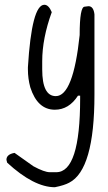

<svg xmlns="http://www.w3.org/2000/svg" viewBox="-20 -672 452 805"><path d="M166 -652Q184 -652 197 -621Q157 -511 157 -415V-381Q157 -269 214 -269Q287 -269 314 -525Q314 -644 335 -644L351 -646Q372 -646 376 -612V-275Q376 40 270 94Q250 105 210 113Q122 113 10 10L7 -2Q7 -25 41 -31L120 25Q166 50 189 50H216Q316 50 316 -259V-271H307Q269 -212 210 -212Q137 -212 107 -306Q97 -343 97 -381V-390Q113 -652 166 -652Z"/></svg>

Font: Just Me Again Down Here
Style: Regular
Weight: 400
Designer: Kimberly Geswein
Foundry: Kimberly Geswein
Version: Version 1.002 2007